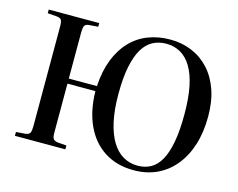

<svg xmlns="http://www.w3.org/2000/svg" viewBox="-103 -893 1317 1062"><g transform="rotate(15 556.0 -361.5)"><path d="M739 14Q642 14 571.5 -31Q501 -76 462.5 -158.5Q424 -241 422 -354H262V-74Q262 -49 268 -39Q274 -29 294 -26L345 -22V0H56V-22L110 -26Q130 -29 135.5 -40Q141 -51 141 -78V-651Q141 -676 135 -686Q129 -696 108 -698L56 -702V-723H345V-702L292 -698Q273 -696 267.5 -684.5Q262 -673 262 -647V-383H423Q428 -469 453.5 -535Q479 -601 522 -646.5Q565 -692 623 -714.5Q681 -737 750 -737Q817 -737 874 -713Q931 -689 973 -643Q1015 -597 1038 -531Q1061 -465 1061 -380Q1061 -289 1038 -216.5Q1015 -144 972 -92Q929 -40 870 -13Q811 14 739 14ZM753 -16Q796 -16 829 -34.5Q862 -53 884.5 -93.5Q907 -134 919 -199Q931 -264 931 -357Q931 -450 917.5 -516Q904 -582 878 -625Q852 -668 815.5 -688.5Q779 -709 735 -709Q691 -709 656.5 -690.5Q622 -672 598.5 -632Q575 -592 562 -528Q549 -464 549 -371Q549 -281 564 -214Q579 -147 606 -103Q633 -59 670.5 -37.5Q708 -16 753 -16Z"/></g></svg>

Font: Literata 60pt Medium
Style: Regular
Weight: 500
Designer: Latin by Veronika Burian and Jose Scaglione. Greek by Irene Vlachou. Cyrillic by Vera Evstafieva.
Foundry: TypeTogether
Version: Version 3.103;gftools[0.9.29]